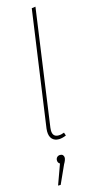

<svg xmlns="http://www.w3.org/2000/svg" viewBox="-149 -773 526 1068"><g transform="rotate(-15 114.0 -239.0)"><path d="M85 -64Q84 -59 84 -49Q84 -11 118 -11Q134 -11 151 -18L157 0Q133 10 115 10Q90 10 76 -5Q62 -20 62 -49Q62 -59 63 -65L157 -733L179 -736ZM119 117Q119 130 106 152L58 258H43L85 142Q73 135 73 121Q73 110 80 103Q87 96 98 96Q108 96 113.5 102Q119 108 119 117Z"/></g></svg>

Font: Fira Sans Extra Condensed Thin
Style: Italic
Weight: 250
Width: 3
Italic angle: -8°
Designer: Carrois Corporate & Edenspiekermann AG
Foundry: Carrois Corporate GbR & Edenspiekermann AG
Version: Version 4.203